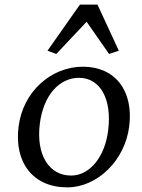

<svg xmlns="http://www.w3.org/2000/svg" viewBox="-20 -800 613 829"><path d="M270 9C401 9 520 -108 538 -255C557 -409 477 -512 338 -512C203 -512 79 -407 60 -252C41 -98 123 9 270 9ZM152 -266C167 -386 234 -464 321 -464C413 -464 464 -372 447 -237C433 -123 368 -42 287 -42C192 -42 135 -131 152 -266ZM185 -581 223 -567 354 -706 451 -567 493 -581 401 -780H325Z"/></svg>

Font: TPK Tissa Web
Style: Italic
Weight: 400
Italic angle: -7°
Designer: Jacques Le Bailly, Suppakit Chalermlarp | Katatrad Co.,Ltd.
Foundry: Jacques Le Bailly, Cadson Demak Co.,Ltd.
Version: Version 5.000;Glyphs 3.1.2 (3151)